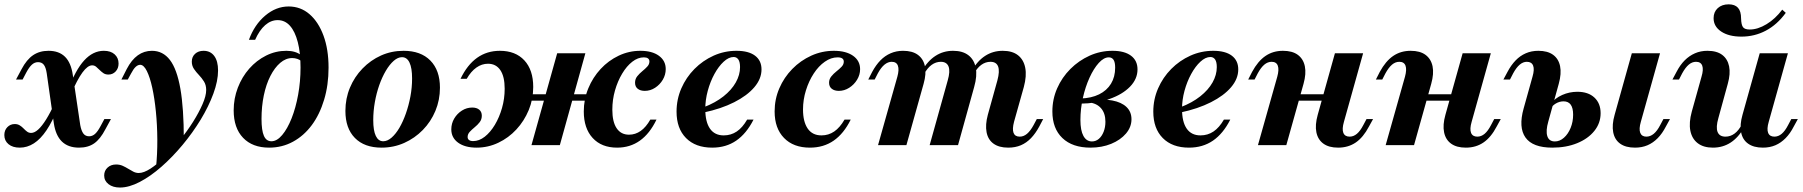

<svg xmlns="http://www.w3.org/2000/svg" viewBox="-31 -660 8200 873"><path d="M328.2 11.3Q279 11.3 250.4 -16.5Q221.8 -44.4 213.7 -100L181.5 -326.6Q177.4 -354 168.1 -365.7Q158.9 -377.4 141.9 -377.4Q126.6 -377.4 114.1 -366.1Q101.6 -354.8 88.7 -330.6L71.8 -298.4H41.9L66.9 -345.2Q90.3 -389.5 119.8 -409.3Q149.2 -429 189.5 -429Q237.1 -429 264.5 -402Q291.9 -375 300 -319.4L333.9 -91.1Q338.7 -65.3 348 -52.8Q357.3 -40.3 374.2 -40.3Q388.7 -40.3 400.8 -50.8Q412.9 -61.3 426.6 -87.1L443.5 -118.5H473.4L448.4 -72.6Q425 -27.4 397.2 -8.1Q369.4 11.3 328.2 11.3ZM58.9 11.3Q26.6 11.3 7.7 -4.4Q-11.3 -20.2 -11.3 -46Q-11.3 -67.7 2.4 -81.9Q16.1 -96 36.3 -96Q49.2 -96 58.9 -89.9Q68.5 -83.9 76.2 -75.8Q83.9 -67.7 91.9 -61.7Q100 -55.6 110.5 -55.6Q125.8 -55.6 142.7 -71Q159.7 -86.3 179 -117.3Q198.4 -148.4 220.2 -196L231.5 -168.5Q207.3 -107.3 180.2 -67.3Q153.2 -27.4 123 -8.1Q92.7 11.3 58.9 11.3ZM291.1 -230.6 279 -252.4Q312.1 -341.9 352 -385.5Q391.9 -429 441.1 -429Q472.6 -429 490.3 -412.9Q508.1 -396.8 508.1 -371Q508.1 -349.2 494.8 -335.1Q481.5 -321 462.1 -321Q448.4 -321 439.1 -327.4Q429.8 -333.9 421.8 -341.9Q413.7 -350 406 -356.5Q398.4 -362.9 387.9 -362.9Q367.7 -362.9 344 -330.6Q320.2 -298.4 291.1 -230.6Z M514.5 192.7Q482.3 192.7 462.5 177.4Q442.7 162.1 442.7 137.9Q442.7 116.1 458.1 102Q473.4 87.9 496.8 87.9Q513.7 87.9 527 94Q540.3 100 552 107.3Q563.7 114.5 575.4 120.6Q587.1 126.6 600 126.6Q622.6 126.6 653.6 106.5Q684.7 86.3 719 52.4Q753.2 18.5 786.7 -22.6Q820.2 -63.7 846.8 -106Q873.4 -148.4 889.9 -186.3Q906.5 -224.2 906.5 -250.8Q906.5 -273.4 896.4 -289.5Q886.3 -305.6 873.4 -319Q860.5 -332.3 850.8 -346.8Q841.1 -361.3 841.1 -379.8Q841.1 -401.6 856 -415.3Q871 -429 894.4 -429Q925.8 -429 943.1 -405.6Q960.5 -382.3 960.5 -339.5Q960.5 -291.9 939.1 -233.9Q917.7 -175.8 881.5 -116.1Q845.2 -56.5 799.2 -1.2Q753.2 54 703.2 98Q653.2 141.9 604.4 167.3Q555.6 192.7 514.5 192.7ZM678.2 104Q684.7 41.1 684.3 -25.4Q683.9 -91.9 677.8 -152.4Q671.8 -212.9 661.3 -260.9Q650.8 -308.9 636.7 -337.1Q622.6 -365.3 606.5 -365.3Q596 -365.3 585.9 -356Q575.8 -346.8 564.5 -325L550 -298.4H521L545.2 -346Q566.9 -387.9 595.6 -408.5Q624.2 -429 659.7 -429Q709.7 -429 741.5 -387.5Q773.4 -346 789.1 -256.9Q804.8 -167.7 804.8 -25Q787.1 -3.2 768.1 18.5Q749.2 40.3 727.4 61.3Q705.6 82.3 678.2 104Z M1192.7 11.3Q1116.9 11.3 1074.2 -33.5Q1031.5 -78.2 1031.5 -158.1Q1031.5 -212.1 1050.4 -261.3Q1069.4 -310.5 1102.4 -348Q1135.5 -385.5 1179 -407.3Q1222.6 -429 1271 -429Q1312.9 -429 1338.7 -408.9V-382.3Q1331.5 -388.7 1320.6 -392.3Q1309.7 -396 1297.6 -396Q1268.5 -396 1243.1 -374.2Q1217.7 -352.4 1198.4 -314.5Q1179 -276.6 1168.5 -226.2Q1158.1 -175.8 1158.1 -119.4Q1158.1 -66.9 1169 -42.3Q1179.8 -17.7 1203.2 -17.7Q1228.2 -17.7 1252 -46Q1275.8 -74.2 1294.8 -121.8Q1313.7 -169.4 1324.6 -229.4Q1335.5 -289.5 1335.5 -353.2Q1335.5 -420.2 1323 -468.5Q1310.5 -516.9 1287.5 -542.7Q1264.5 -568.5 1231.5 -568.5Q1200.8 -568.5 1174.6 -545.6Q1148.4 -522.6 1129 -479H1100.8Q1125.8 -547.6 1175 -589.1Q1224.2 -630.6 1281.5 -630.6Q1335.5 -630.6 1376.2 -595.6Q1416.9 -560.5 1439.9 -498Q1462.9 -435.5 1462.9 -352.4Q1462.9 -273.4 1442.7 -206.5Q1422.6 -139.5 1386.7 -91.1Q1350.8 -42.7 1301.2 -15.7Q1251.6 11.3 1192.7 11.3Z M1704 11.3Q1625.8 11.3 1582.7 -32.7Q1539.5 -76.6 1539.5 -155.6Q1539.5 -212.1 1560.1 -261.3Q1580.6 -310.5 1617.3 -348.4Q1654 -386.3 1701.6 -407.7Q1749.2 -429 1804 -429Q1882.3 -429 1925.8 -384.7Q1969.4 -340.3 1969.4 -261.3Q1969.4 -205.6 1948.8 -156Q1928.2 -106.5 1891.5 -69Q1854.8 -31.5 1806.9 -10.1Q1758.9 11.3 1704 11.3ZM1711.3 -17.7Q1730.6 -17.7 1749.6 -34.3Q1768.5 -50.8 1785.1 -79Q1801.6 -107.3 1814.5 -144Q1827.4 -180.6 1835.1 -221.4Q1842.7 -262.1 1842.7 -303.2Q1842.7 -350.8 1831 -375.4Q1819.4 -400 1796.8 -400Q1778.2 -400 1759.3 -383.5Q1740.3 -366.9 1723.4 -338.3Q1706.5 -309.7 1693.5 -273Q1680.6 -236.3 1673.4 -195.6Q1666.1 -154.8 1666.1 -113.7Q1666.1 -66.1 1677.8 -41.9Q1689.5 -17.7 1711.3 -17.7Z M2775 11.3Q2704 11.3 2663.7 -32.7Q2623.4 -76.6 2623.4 -153.2Q2623.4 -208.9 2644 -258.5Q2664.5 -308.1 2700 -346.4Q2735.5 -384.7 2782.3 -406.9Q2829 -429 2880.6 -429Q2933.9 -429 2964.9 -406.5Q2996 -383.9 2996 -346Q2996 -320.2 2982.7 -297.6Q2969.4 -275 2947.6 -260.9Q2925.8 -246.8 2900.8 -246.8Q2880.6 -246.8 2868.5 -256.5Q2856.5 -266.1 2856.5 -283.9Q2856.5 -300.8 2866.5 -313.3Q2876.6 -325.8 2889.5 -336.3Q2902.4 -346.8 2912.1 -357.3Q2921.8 -367.7 2921.8 -380.6Q2921.8 -389.5 2915.3 -394.4Q2908.9 -399.2 2896.8 -399.2Q2869.4 -399.2 2844 -379.4Q2818.5 -359.7 2798 -325.4Q2777.4 -291.1 2765.3 -248.8Q2753.2 -206.5 2753.2 -161.3Q2753.2 -105.6 2773 -76.6Q2792.7 -47.6 2829 -47.6Q2887.1 -47.6 2925.8 -116.1H2954Q2892.7 11.3 2775 11.3ZM2136.3 11.3Q2083.1 11.3 2052 -11.3Q2021 -33.9 2021 -71.8Q2021 -98.4 2034.3 -121Q2047.6 -143.5 2069.4 -157.3Q2091.1 -171 2116.1 -171Q2136.3 -171 2148 -161.3Q2159.7 -151.6 2159.7 -133.9Q2159.7 -116.9 2150 -104.4Q2140.3 -91.9 2127.4 -81.5Q2114.5 -71 2104.8 -60.5Q2095.2 -50 2095.2 -37.1Q2095.2 -28.2 2101.6 -23.4Q2108.1 -18.5 2120.2 -18.5Q2147.6 -18.5 2173 -38.3Q2198.4 -58.1 2219 -92.3Q2239.5 -126.6 2251.6 -169Q2263.7 -211.3 2263.7 -256.5Q2263.7 -312.1 2244 -341.1Q2224.2 -370.2 2187.9 -370.2Q2159.7 -370.2 2135.1 -352.8Q2110.5 -335.5 2091.1 -301.6H2062.9Q2124.2 -429 2241.9 -429Q2312.9 -429 2353.2 -385.5Q2393.5 -341.9 2393.5 -264.5Q2393.5 -208.9 2373 -159.3Q2352.4 -109.7 2316.9 -71.4Q2281.5 -33.1 2234.7 -10.9Q2187.9 11.3 2136.3 11.3ZM2385.5 0 2502.4 -417.7H2630.6L2514.5 0ZM2325 -202.4 2331.5 -231.5H2696.8L2690.3 -202.4Z M3207.3 11.3Q3131.5 11.3 3088.3 -32.3Q3045.2 -75.8 3045.2 -152.4Q3045.2 -208.1 3066.9 -258.1Q3088.7 -308.1 3126.6 -346.4Q3164.5 -384.7 3213.7 -406.9Q3262.9 -429 3317.7 -429Q3372.6 -429 3402 -406.9Q3431.5 -384.7 3431.5 -344.4Q3431.5 -301.6 3398.8 -263.3Q3366.1 -225 3307.3 -195.2Q3248.4 -165.3 3168.5 -148.4L3169.4 -172.6Q3221.8 -192.7 3258.5 -221.8Q3295.2 -250.8 3314.5 -285.1Q3333.9 -319.4 3333.9 -354.8Q3333.9 -378.2 3326.2 -389.5Q3318.5 -400.8 3304.8 -400.8Q3282.3 -400.8 3259.3 -379.4Q3236.3 -358.1 3217.3 -323.4Q3198.4 -288.7 3187.1 -247.2Q3175.8 -205.6 3175.8 -164.5Q3175.8 -105.6 3197.2 -75Q3218.5 -44.4 3259.7 -44.4Q3292.7 -44.4 3319 -62.1Q3345.2 -79.8 3366.1 -116.1H3395.2Q3362.9 -52.4 3316.5 -20.6Q3270.2 11.3 3207.3 11.3Z M3651.6 11.3Q3576.6 11.3 3533.9 -32.7Q3491.1 -76.6 3491.1 -153.2Q3491.1 -208.9 3512.5 -258.5Q3533.9 -308.1 3571.4 -346.4Q3608.9 -384.7 3657.7 -406.9Q3706.5 -429 3760.5 -429Q3815.3 -429 3847.6 -406.5Q3879.8 -383.9 3879.8 -345.2Q3879.8 -320.2 3866.1 -297.6Q3852.4 -275 3830.2 -260.9Q3808.1 -246.8 3783.1 -246.8Q3762.9 -246.8 3750.8 -256.5Q3738.7 -266.1 3738.7 -283.9Q3738.7 -300 3748.8 -312.5Q3758.9 -325 3772.2 -335.5Q3785.5 -346 3795.6 -356.5Q3805.6 -366.9 3805.6 -379.8Q3805.6 -399.2 3777.4 -399.2Q3747.6 -399.2 3719.4 -379.4Q3691.1 -359.7 3669 -325.8Q3646.8 -291.9 3633.5 -249.2Q3620.2 -206.5 3620.2 -162.1Q3620.2 -106.5 3641.5 -75.4Q3662.9 -44.4 3704 -44.4Q3736.3 -44.4 3762.1 -62.1Q3787.9 -79.8 3808.9 -116.1H3837.1Q3805.6 -52.4 3759.7 -20.6Q3713.7 11.3 3651.6 11.3Z M4553.2 11.3Q4511.3 11.3 4486.3 -6.9Q4461.3 -25 4454.8 -58.9Q4448.4 -92.7 4460.5 -137.9L4504 -294.4Q4515.3 -336.3 4507.3 -357.7Q4499.2 -379 4472.6 -379Q4450 -379 4430.6 -364.9Q4411.3 -350.8 4396 -322.6L4387.1 -337.1Q4412.9 -383.1 4448.4 -406Q4483.9 -429 4528.2 -429Q4571.8 -429 4597.6 -408.9Q4623.4 -388.7 4630.6 -352Q4637.9 -315.3 4624.2 -264.5L4579.8 -106.5Q4571 -73.4 4577.4 -56Q4583.9 -38.7 4605.6 -38.7Q4623.4 -38.7 4638.7 -51.6Q4654 -64.5 4668.5 -91.1L4683.1 -118.5H4712.1L4694.4 -84.7Q4677.4 -53.2 4656.9 -31.9Q4636.3 -10.5 4610.9 0.4Q4585.5 11.3 4553.2 11.3ZM3961.3 0 4049.2 -311.3Q4058.1 -343.5 4051.6 -361.3Q4045.2 -379 4023.4 -379Q4006.5 -379 3990.7 -366.1Q3975 -353.2 3960.5 -326.6L3946 -298.4H3916.9L3934.7 -333.1Q3951.6 -364.5 3972.2 -385.5Q3992.7 -406.5 4018.5 -417.7Q4044.4 -429 4075 -429Q4117.7 -429 4142.7 -410.5Q4167.7 -391.9 4174.6 -358.5Q4181.5 -325 4168.5 -279L4090.3 0ZM4196 0 4278.2 -294.4Q4290.3 -336.3 4281.9 -357.7Q4273.4 -379 4246.8 -379Q4224.2 -379 4204.8 -364.9Q4185.5 -350.8 4170.2 -322.6L4160.5 -337.1Q4187.1 -383.1 4222.6 -406Q4258.1 -429 4302.4 -429Q4346 -429 4372.2 -408.9Q4398.4 -388.7 4405.6 -352Q4412.9 -315.3 4398.4 -264.5L4325 0Z M4927.4 11.3Q4845.2 11.3 4799.6 -32.3Q4754 -75.8 4754 -153.2Q4754 -208.9 4775.8 -258.5Q4797.6 -308.1 4835.9 -346.4Q4874.2 -384.7 4923.4 -406.9Q4972.6 -429 5027.4 -429Q5081.5 -429 5111.3 -406.9Q5141.1 -384.7 5141.1 -344.4Q5141.1 -300.8 5106.9 -265.7Q5072.6 -230.6 5014.1 -210.1Q4955.6 -189.5 4880.6 -188.7L4882.3 -212.1Q4931.5 -213.7 4966.5 -231Q5001.6 -248.4 5020.6 -279.4Q5039.5 -310.5 5039.5 -352.4Q5039.5 -376.6 5032.3 -387.9Q5025 -399.2 5010.5 -399.2Q4987.9 -399.2 4964.9 -373.8Q4941.9 -348.4 4923 -306.9Q4904 -265.3 4892.7 -214.9Q4881.5 -164.5 4881.5 -114.5Q4881.5 -66.9 4895.2 -41.9Q4908.9 -16.9 4933.9 -16.9Q4951.6 -16.9 4965.3 -28.6Q4979 -40.3 4987.1 -60.9Q4995.2 -81.5 4995.2 -106.5Q4995.2 -145.2 4975 -168.1Q4954.8 -191.1 4918.5 -194.4L4924.2 -203.2Q4983.9 -211.3 5026.2 -203.2Q5068.5 -195.2 5091.1 -173.4Q5113.7 -151.6 5113.7 -117.7Q5113.7 -82.3 5088.7 -52.8Q5063.7 -23.4 5021.4 -6Q4979 11.3 4927.4 11.3Z M5375 11.3Q5299.2 11.3 5256 -32.3Q5212.9 -75.8 5212.9 -152.4Q5212.9 -208.1 5234.7 -258.1Q5256.5 -308.1 5294.4 -346.4Q5332.3 -384.7 5381.5 -406.9Q5430.6 -429 5485.5 -429Q5540.3 -429 5569.8 -406.9Q5599.2 -384.7 5599.2 -344.4Q5599.2 -301.6 5566.5 -263.3Q5533.9 -225 5475 -195.2Q5416.1 -165.3 5336.3 -148.4L5337.1 -172.6Q5389.5 -192.7 5426.2 -221.8Q5462.9 -250.8 5482.3 -285.1Q5501.6 -319.4 5501.6 -354.8Q5501.6 -378.2 5494 -389.5Q5486.3 -400.8 5472.6 -400.8Q5450 -400.8 5427 -379.4Q5404 -358.1 5385.1 -323.4Q5366.1 -288.7 5354.8 -247.2Q5343.5 -205.6 5343.5 -164.5Q5343.5 -105.6 5364.9 -75Q5386.3 -44.4 5427.4 -44.4Q5460.5 -44.4 5486.7 -62.1Q5512.9 -79.8 5533.9 -116.1H5562.9Q5530.6 -52.4 5484.3 -20.6Q5437.9 11.3 5375 11.3Z M5688.7 0 5776.6 -311.3Q5785.5 -343.5 5779 -361.3Q5772.6 -379 5750.8 -379Q5733.1 -379 5717.7 -366.1Q5702.4 -353.2 5687.9 -326.6L5673.4 -298.4H5644.4L5662.1 -333.1Q5688.7 -382.3 5723 -405.6Q5757.3 -429 5802.4 -429Q5845.2 -429 5870.2 -410.5Q5895.2 -391.9 5902 -358.5Q5908.9 -325 5896 -279L5817.7 0ZM5812.9 -202.4 5821 -231.5H6048.4L6040.3 -202.4ZM6053.2 11.3Q6011.3 11.3 5986.3 -6.9Q5961.3 -25 5954.4 -58.5Q5947.6 -91.9 5960.5 -137.9L6038.7 -417.7H6166.9L6079.8 -106.5Q6070.2 -73.4 6077 -56Q6083.9 -38.7 6105.6 -38.7Q6123.4 -38.7 6138.7 -51.6Q6154 -64.5 6167.7 -91.1L6182.3 -118.5H6212.1L6193.5 -84.7Q6167.7 -35.5 6133.5 -12.1Q6099.2 11.3 6053.2 11.3Z M6269.4 0 6357.3 -311.3Q6366.1 -343.5 6359.7 -361.3Q6353.2 -379 6331.5 -379Q6313.7 -379 6298.4 -366.1Q6283.1 -353.2 6268.5 -326.6L6254 -298.4H6225L6242.7 -333.1Q6269.4 -382.3 6303.6 -405.6Q6337.9 -429 6383.1 -429Q6425.8 -429 6450.8 -410.5Q6475.8 -391.9 6482.7 -358.5Q6489.5 -325 6476.6 -279L6398.4 0ZM6393.5 -202.4 6401.6 -231.5H6629L6621 -202.4ZM6633.9 11.3Q6591.9 11.3 6566.9 -6.9Q6541.9 -25 6535.1 -58.5Q6528.2 -91.9 6541.1 -137.9L6619.4 -417.7H6747.6L6660.5 -106.5Q6650.8 -73.4 6657.7 -56Q6664.5 -38.7 6686.3 -38.7Q6704 -38.7 6719.4 -51.6Q6734.7 -64.5 6748.4 -91.1L6762.9 -118.5H6792.7L6774.2 -84.7Q6748.4 -35.5 6714.1 -12.1Q6679.8 11.3 6633.9 11.3Z M7403.2 11.3Q7360.5 11.3 7335.5 -6.9Q7310.5 -25 7304 -58.9Q7297.6 -92.7 7310.5 -137.9L7388.7 -417.7H7516.9L7429.8 -106.5Q7420.2 -73.4 7427 -56Q7433.9 -38.7 7454.8 -38.7Q7472.6 -38.7 7488.3 -51.6Q7504 -64.5 7517.7 -91.1L7532.3 -118.5H7562.1L7543.5 -84.7Q7527.4 -53.2 7506.5 -31.9Q7485.5 -10.5 7460.1 0.4Q7434.7 11.3 7403.2 11.3ZM7027.4 11.3Q6937.9 11.3 6905.2 -34.7Q6872.6 -80.6 6896.8 -166.9L6937.1 -311.3Q6946.8 -344.4 6939.9 -361.7Q6933.1 -379 6911.3 -379Q6894.4 -379 6879 -366.1Q6863.7 -353.2 6849.2 -326.6L6834.7 -298.4H6804.8L6823.4 -333.1Q6839.5 -363.7 6860.1 -385.1Q6880.6 -406.5 6906.5 -417.7Q6932.3 -429 6963.7 -429Q7005.6 -429 7030.6 -410.9Q7055.6 -392.7 7062.5 -359.3Q7069.4 -325.8 7056.5 -279L7008.9 -107.3Q6996.8 -65.3 7004.4 -41.1Q7012.1 -16.9 7038.7 -16.9Q7061.3 -16.9 7080.2 -33.9Q7099.2 -50.8 7110.5 -78.6Q7121.8 -106.5 7121.8 -138.7Q7121.8 -199.2 7078.2 -199.2Q7059.7 -199.2 7042.7 -189.1Q7025.8 -179 7016.1 -161.3L7018.5 -187.1Q7039.5 -213.7 7072.2 -228.2Q7104.8 -242.7 7141.1 -242.7Q7190.3 -242.7 7218.5 -216.5Q7246.8 -190.3 7246.8 -145.2Q7246.8 -100 7218.1 -64.5Q7189.5 -29 7139.9 -8.9Q7090.3 11.3 7027.4 11.3Z M7757.3 11.3Q7714.5 11.3 7688.3 -8.9Q7662.1 -29 7654.8 -65.7Q7647.6 -102.4 7661.3 -152.4L7705.6 -311.3Q7715.3 -343.5 7708.9 -361.3Q7702.4 -379 7680.6 -379Q7662.9 -379 7647.6 -366.1Q7632.3 -353.2 7617.7 -326.6L7603.2 -298.4H7573.4L7591.9 -333.1Q7608.1 -364.5 7629 -385.5Q7650 -406.5 7675.8 -417.7Q7701.6 -429 7732.3 -429Q7775 -429 7799.6 -410.5Q7824.2 -391.9 7831 -358.5Q7837.9 -325 7825 -279L7782.3 -123.4Q7770.2 -81.5 7778.6 -60.1Q7787.1 -38.7 7814.5 -38.7Q7837.1 -38.7 7856 -52.8Q7875 -66.9 7889.5 -95.2L7899.2 -80.6Q7873.4 -34.7 7837.9 -11.7Q7802.4 11.3 7757.3 11.3ZM7984.7 11.3Q7942.7 11.3 7917.3 -6.9Q7891.9 -25 7885.5 -58.9Q7879 -92.7 7891.9 -137.9L7970.2 -417.7H8098.4L8011.3 -106.5Q8001.6 -73.4 8008.5 -56Q8015.3 -38.7 8037.1 -38.7Q8054.8 -38.7 8070.2 -51.6Q8085.5 -64.5 8099.2 -91.1L8113.7 -118.5H8143.5L8125 -84.7Q8108.9 -53.2 8087.9 -31.9Q8066.9 -10.5 8041.5 0.4Q8016.1 11.3 7984.7 11.3ZM7887.1 -493.5Q7829.8 -493.5 7795.2 -516.5Q7760.5 -539.5 7760.5 -577.4Q7760.5 -605.6 7779.4 -623Q7798.4 -640.3 7829 -640.3Q7857.3 -640.3 7871.4 -624.6Q7885.5 -608.9 7885.5 -575.8Q7886.3 -546.8 7894.4 -536.3Q7902.4 -525.8 7925 -525.8Q7961.3 -525.8 8001.2 -550Q8041.1 -574.2 8072.6 -616.1L8088.7 -601.6Q8049.2 -547.6 7998 -520.6Q7946.8 -493.5 7887.1 -493.5Z"/></svg>

Font: Playfair 5pt SemiExpanded Light ExtraBold
Style: Italic
Weight: 800
Italic angle: -15.6°
Version: Version 2.001;gftools[0.9.30]